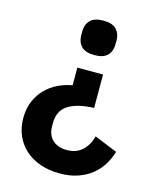

<svg xmlns="http://www.w3.org/2000/svg" viewBox="-110 -609 705 872"><g transform="rotate(15 243.0 -173.0)"><path d="M254 188Q203 188 162 173.5Q121 159 91.5 132.5Q62 106 46 69Q30 32 30 -13Q30 -57 44.5 -91.5Q59 -126 84 -151.5Q109 -177 141 -192.5Q173 -208 208 -214V-297H329V-140Q249 -137 207.5 -110Q166 -83 166 -25V-11Q166 31 191 54Q216 77 258 77Q303 77 331 50.5Q359 24 369 -17L477 27Q468 58 450.5 87Q433 116 406 138.5Q379 161 341 174.5Q303 188 254 188ZM268 -372Q225 -372 206 -392Q187 -412 187 -443V-464Q187 -494 206 -514Q225 -534 268 -534Q310 -534 329 -514Q348 -494 348 -464V-443Q348 -412 329 -392Q310 -372 268 -372Z"/></g></svg>

Font: IBM Plex Sans Thai Looped SemiBold
Style: Regular
Weight: 600
Designer: Mike Abbink, Paul van der Laan, Pieter van Rosmalen, Ben Mitchell, Mark Frömberg
Foundry: Bold Monday
Version: Version 1.1